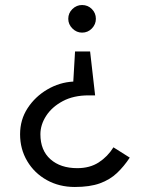

<svg xmlns="http://www.w3.org/2000/svg" viewBox="-20 -735 597 765"><path d="M362 -660Q362 -638 346 -621.5Q330 -605 307 -605Q285 -605 268.5 -621.5Q252 -638 252 -660Q252 -683 268.5 -699Q285 -715 307 -715Q330 -715 346 -699Q362 -683 362 -660ZM141 -200Q141 -136 181 -100.5Q221 -65 288 -65Q338 -65 373.5 -88Q409 -111 432 -148L497 -107Q474 -72 446 -45.5Q418 -19 378 -4.5Q338 10 278 10Q216 10 166.5 -17.5Q117 -45 88.5 -93Q60 -141 60 -200Q60 -258 90 -304Q120 -350 168.5 -378.5Q217 -407 272 -410L279 -530H339L359 -355H333Q273 -355 230 -332Q187 -309 164 -273.5Q141 -238 141 -200Z"/></svg>

Font: Jost*
Style: Regular
Weight: 400
Version: Version 3.7